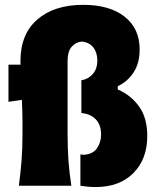

<svg xmlns="http://www.w3.org/2000/svg" viewBox="-20 -768 656 794"><path d="M15 -347V-500.5H65Q64.5 -507.5 64.5 -514.5Q64.5 -627 134.5 -687.5Q204.5 -748 324 -748Q433 -748 495.2 -699.2Q557.5 -650.5 557.5 -563.5Q557.5 -506.5 532.2 -468.2Q507 -430 467 -411.5V-398Q521.5 -374.5 555.2 -327.5Q589 -280.5 589 -205.5Q589 -110.5 531.8 -52.5Q474.5 5.5 375.5 5.5Q360.5 5.5 343.5 4Q326.5 2.5 312.5 0V-129.5Q316 -129 319.5 -128.5Q323 -128 327 -128Q365 -130.5 381.5 -155.5Q398 -180.5 398 -211Q398 -252 375.8 -274.8Q353.5 -297.5 316.5 -300.5V-436Q345 -440.5 363.8 -462Q382.5 -483.5 382.5 -517.5Q382.5 -550.5 365.8 -572Q349 -593.5 317.5 -596Q292.5 -593.5 276 -574Q259.5 -554.5 259.5 -516.5V-214.5Q259.5 -152 263.2 -102.2Q267 -52.5 275 0H58Q65 -52.5 69 -102.2Q73 -152 73 -214.5V-264.5Q73 -287 72.2 -309.8Q71.5 -332.5 70.5 -355Z"/></svg>

Font: Commissioner Flair ExtraBold
Style: Regular
Weight: 800
Designer: Kostas Bartsokas
Foundry: Kostas Bartsokas
Version: Version 1.000; ttfautohint (v1.8.3)